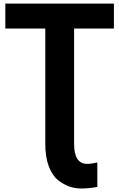

<svg xmlns="http://www.w3.org/2000/svg" viewBox="-20 -820 667 1074"><path d="M9.8 -660.2V-799.8H617.2V-660.2H394.5V-14.6Q394.5 96.7 467.8 96.7Q489.3 96.7 524.4 88.9V225.6Q476.6 234.4 434.6 234.4Q400.4 234.4 368.7 223.6Q336.9 212.9 304.7 187.5Q272.5 162.1 252.9 110.4Q233.4 58.6 233.4 -13.7V-660.2Z"/></svg>

Font: Gothic A1 Black
Style: Regular
Weight: 900
Version: Version 2.50